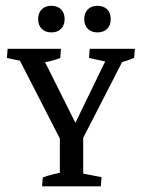

<svg xmlns="http://www.w3.org/2000/svg" viewBox="-20 -655 502 675"><path d="M192.9 -163.1 44.9 -451.7 68.4 -437.5 4.4 -451.2 6.8 -483.4H194.3L191.9 -451.2Q168.9 -441.4 129.4 -434.6L133.3 -446.8L258.3 -196.8L270 -165.5ZM217.3 -166 356 -451.7 358.4 -437 293 -451.2 295.4 -483.4H454.1L451.7 -452.1Q439.5 -445.8 424.3 -441.2Q409.2 -436.5 393.1 -433.6L417 -451.7L270 -165.5ZM190.4 -7.3V-197.3H272.5V-7.3ZM127.9 0 130.4 -31.2Q145 -36.6 163.1 -41.3Q181.2 -45.9 200.2 -49.8L190.4 -13.7V-82H272.5V-13.7L263.2 -46.4L336.9 -32.2L334.5 0ZM160.6 -541.1Q139.1 -541.1 126.6 -553.7Q114.1 -566.3 114.1 -587.9Q114.1 -609.4 126.6 -622Q139.1 -634.6 160.6 -634.6Q182.2 -634.6 194.7 -622Q207.2 -609.4 207.2 -587.9Q207.2 -566.3 194.7 -553.7Q182.2 -541.1 160.6 -541.1ZM322.8 -541.1Q301.2 -541.1 288.7 -553.7Q276.2 -566.3 276.2 -587.9Q276.2 -609.4 288.7 -622Q301.2 -634.6 322.8 -634.6Q344.3 -634.6 356.8 -622Q369.3 -609.4 369.3 -587.9Q369.3 -566.3 356.8 -553.7Q344.3 -541.1 322.8 -541.1Z"/></svg>

Font: Markazi Text
Style: Regular
Weight: 400
Designer: Borna Izadpanah (Arabic designer), Fiona Ross (Arabic design director) and Florian Runge (Latin designer)
Foundry: Borna Izadpanah and Florian Runge
Version: Version 1.000